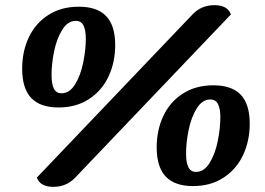

<svg xmlns="http://www.w3.org/2000/svg" viewBox="-20 -703 1027 745"><path d="M187 22Q136 22 123 -14L727 -647Q761 -683 812 -683Q863 -683 876 -647L272 -14Q238 22 187 22ZM207 -286Q136 -286 101 -323Q66 -360 66 -436Q66 -503 91.5 -557.5Q117 -612 167 -644.5Q217 -677 286 -677Q357 -677 392 -640.5Q427 -604 427 -528Q427 -462 401.5 -407Q376 -352 326 -319Q276 -286 207 -286ZM313 -553Q313 -586 304 -604Q295 -622 274 -622Q243 -622 221.5 -587.5Q200 -553 190 -504Q180 -455 180 -412Q180 -377 189 -359Q198 -341 219 -341Q250 -341 271.5 -376Q293 -411 303 -461Q313 -511 313 -553ZM729 19Q658 19 623 -18Q588 -55 588 -131Q588 -198 613.5 -252.5Q639 -307 689 -339.5Q739 -372 808 -372Q879 -372 914 -335.5Q949 -299 949 -223Q949 -157 923.5 -102Q898 -47 848 -14Q798 19 729 19ZM835 -248Q835 -281 826 -299Q817 -317 796 -317Q765 -317 743.5 -282.5Q722 -248 712 -199Q702 -150 702 -107Q702 -72 711 -54Q720 -36 741 -36Q772 -36 793.5 -71Q815 -106 825 -156Q835 -206 835 -248Z"/></svg>

Font: Sansita
Style: Bold Italic
Weight: 700
Italic angle: -11°
Designer: Pablo Cosgaya
Foundry: Omnibus-Type
Version: Version 1.006